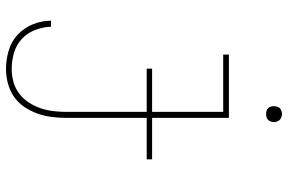

<svg xmlns="http://www.w3.org/2000/svg" viewBox="-180 -567 960 640"><g transform="rotate(90 300.0 -247.0)"><path d="M210 213Q179 213 148.5 204Q118 195 95.5 174Q73 153 61 123.5Q49 94 49 63H69Q70 90 80 116Q90 142 110 160.5Q130 179 156.5 186.5Q183 194 210 194Q232 194 253.5 188Q275 182 292.5 168.5Q310 155 322 136.5Q334 118 341 97Q348 76 350.5 54Q353 32 353 10V-511H162V-530H373V10Q373 35 370 59.5Q367 84 359 107Q351 130 337 151Q323 172 303 186Q283 200 258.5 206.5Q234 213 210 213ZM360 -654Q355 -654 349.5 -655.5Q344 -657 340.5 -660.5Q337 -664 335.5 -669.5Q334 -675 334 -680Q334 -685 335.5 -690.5Q337 -696 340.5 -699.5Q344 -703 349.5 -705Q355 -707 360 -707Q365 -707 370.5 -705Q376 -703 379.5 -699.5Q383 -696 385 -690.5Q387 -685 387 -680Q387 -675 385 -669.5Q383 -664 379.5 -660.5Q376 -657 370.5 -655.5Q365 -654 360 -654ZM209 -256V-274H511V-256Z"/></g></svg>

Font: Iosevka Slab Thin Extended
Style: Regular
Weight: 100
Width: 7
Monospace: yes
Designer: Belleve Invis
Foundry: Belleve Invis
Version: Version 11.1.1; ttfautohint (v1.8.3)